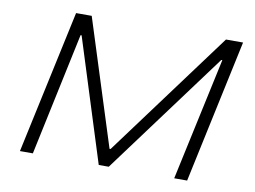

<svg xmlns="http://www.w3.org/2000/svg" viewBox="-75 -798 1205 907"><g transform="rotate(10 527.5 -344.0)"><path d="M72 0 220 -688H295L487 -84H492L939 -688H1021L874 0H812L939 -589H934L498 0H450L264 -589H259L134 0Z"/></g></svg>

Font: Saira Expanded Light
Style: Italic
Weight: 300
Width: 7
Italic angle: -12°
Designer: Hector Gatti with collaboration of the Omnibus-Type team
Foundry: Omnibus-Type
Version: Version 1.101